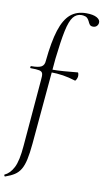

<svg xmlns="http://www.w3.org/2000/svg" viewBox="-124 -775 597 1099"><g transform="rotate(10 174.5 -225.5)"><path d="M285 -726Q326 -726 347 -714Q368 -702 366 -684Q365 -673 357 -665Q349 -657 336 -657Q322 -657 316 -665Q310 -673 306 -683Q296 -703 283.5 -707Q271 -711 261 -711Q231 -711 212 -687Q193 -663 180.5 -604Q168 -545 156 -439L111 64Q106 119 98 155.5Q90 192 76.5 214.5Q63 237 42 250.5Q21 264 -11 275Q-14 276 -16 270.5Q-18 265 -15 264Q15 251 35.5 211.5Q56 172 63 84L96 -306Q99 -331 95.5 -342.5Q92 -354 76.5 -357.5Q61 -361 26 -361Q22 -361 22.5 -367Q23 -373 27 -373Q70 -373 86.5 -383Q103 -393 104 -418Q115 -530 136.5 -597.5Q158 -665 194 -695.5Q230 -726 285 -726ZM296 -384Q298 -384 300 -376.5Q302 -369 301 -359Q299 -349 294.5 -341.5Q290 -334 288 -335Q250 -347 215 -352.5Q180 -358 140 -358L142 -374Q180 -374 216.5 -377Q253 -380 296 -384Z"/></g></svg>

Font: Cormorant Garamond Light
Style: Regular
Weight: 300
Designer: Christian Thalmann (Catharsis Fonts)
Foundry: Catharsis Fonts
Version: Version 4.001